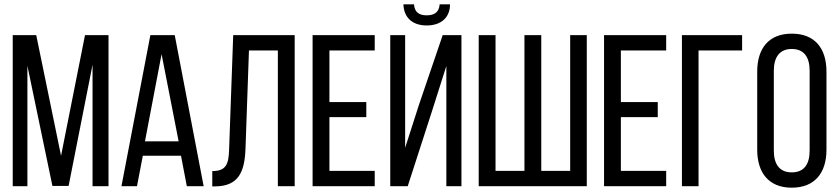

<svg xmlns="http://www.w3.org/2000/svg" viewBox="-20 -863 3885 890"><path d="M409 -563V0H483V-700H374L263 -141L148 -700H39V0H107V-558L223 -1H298Z M819 -141 846 0H924L790 -700H677L543 0H615L642 -141ZM729 -612 808 -208H652Z M1268 -629V0H1346V-700H1061L1042 -170C1040 -103 1029 -70 964 -70V1H977C1084 0 1114 -63 1118 -174L1134 -629Z M1507 -390V-629H1717V-700H1429V0H1717V-71H1507V-320H1678V-390Z M2018 -843C2015 -804 1991 -792 1958 -792C1925 -792 1902 -804 1899 -843H1850C1852 -782 1891 -745 1958 -745C2025 -745 2066 -782 2066 -843ZM2049 -557V0H2119V-700H2032L1923 -380L1858 -178V-700H1789V0H1870L1979 -337Z M2199 -700V0H2700V-700H2623V-71H2489V-700H2411V-71H2277V-700Z M2858 -390V-629H3068V-700H2780V0H3068V-71H2858V-320H3029V-390Z M3420 -629V-700H3141V0H3218V-629Z M3490 -169C3490 -63 3543 7 3650 7C3758 7 3811 -63 3811 -169V-531C3811 -638 3758 -707 3650 -707C3543 -707 3490 -638 3490 -531ZM3567 -535C3567 -598 3594 -636 3650 -636C3707 -636 3733 -598 3733 -535V-165C3733 -101 3707 -64 3650 -64C3594 -64 3567 -101 3567 -165Z"/></svg>

Font: VL Bebas Neue Regular
Style: Regular
Weight: 400
Designer: Ryoichi Tsunekawa
Foundry: Ryoichi Tsunekawa
Version: Version 001.003